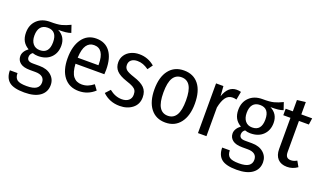

<svg xmlns="http://www.w3.org/2000/svg" viewBox="-82 -1179 3217 1913"><g transform="rotate(20 1526.0 -223.0)"><path d="M468 -506Q444 -497 412.5 -493.5Q381 -490 334 -490Q418 -448 418 -352Q418 -273 368.5 -224.5Q319 -176 234 -176Q202 -176 176 -186Q149 -167 149 -135Q149 -113 163.5 -101Q178 -89 214 -89H283Q361 -89 407 -49Q453 -9 453 53Q453 127 395.5 169.5Q338 212 229 212Q115 212 67.5 172.5Q20 133 20 53H101Q101 102 128.5 123Q156 144 229 144Q300 144 331.5 122Q363 100 363 59Q363 21 338 1.5Q313 -18 265 -18H207Q137 -18 103 -45Q69 -72 69 -116Q69 -141 83.5 -164.5Q98 -188 124 -207Q82 -231 62 -267.5Q42 -304 42 -356Q42 -438 94 -488Q146 -538 232 -538Q310 -537 351.5 -548Q393 -559 442 -583ZM131 -356Q131 -301 157.5 -269Q184 -237 231 -237Q329 -237 329 -356Q329 -475 231 -475Q182 -475 156.5 -444.5Q131 -414 131 -356Z M918 -232H612Q617 -140 649.5 -99.5Q682 -59 739 -59Q774 -59 803 -70.5Q832 -82 863 -106L902 -53Q830 13 734 13Q633 13 576 -58.5Q519 -130 519 -258Q519 -387 573.5 -463Q628 -539 723 -539Q818 -539 869 -471.5Q920 -404 920 -279Q920 -258 918 -232ZM832 -306Q832 -470 724 -470Q674 -470 645 -429Q616 -388 612 -296H832Z M1342 -479 1304 -426Q1273 -448 1244.5 -458.5Q1216 -469 1184 -469Q1144 -469 1120.5 -450Q1097 -431 1097 -397Q1097 -364 1119.5 -345.5Q1142 -327 1204 -307Q1283 -282 1319.5 -245.5Q1356 -209 1356 -146Q1356 -72 1302 -29.5Q1248 13 1167 13Q1060 13 986 -58L1032 -108Q1095 -57 1165 -57Q1210 -57 1236.5 -79Q1263 -101 1263 -140Q1263 -168 1253.5 -185Q1244 -202 1219.5 -215.5Q1195 -229 1148 -244Q1073 -269 1040 -304Q1007 -339 1007 -393Q1007 -434 1029 -467.5Q1051 -501 1090.5 -520Q1130 -539 1180 -539Q1271 -539 1342 -479Z M1866 -264Q1866 -135 1809 -61Q1752 13 1652 13Q1551 13 1494.5 -60Q1438 -133 1438 -263Q1438 -393 1495 -466Q1552 -539 1653 -539Q1754 -539 1810 -468Q1866 -397 1866 -264ZM1533 -263Q1533 -158 1563 -108.5Q1593 -59 1652 -59Q1711 -59 1741.5 -108.5Q1772 -158 1772 -264Q1772 -369 1742 -418Q1712 -467 1653 -467Q1594 -467 1563.5 -418Q1533 -369 1533 -263Z M2257 -532 2241 -445Q2221 -451 2200 -451Q2155 -451 2127.5 -414.5Q2100 -378 2085 -304V0H1995V-527H2073L2081 -422Q2120 -538 2211 -538Q2236 -538 2257 -532Z M2719 -506Q2695 -497 2663.5 -493.5Q2632 -490 2585 -490Q2669 -448 2669 -352Q2669 -273 2619.5 -224.5Q2570 -176 2485 -176Q2453 -176 2427 -186Q2400 -167 2400 -135Q2400 -113 2414.5 -101Q2429 -89 2465 -89H2534Q2612 -89 2658 -49Q2704 -9 2704 53Q2704 127 2646.5 169.5Q2589 212 2480 212Q2366 212 2318.5 172.5Q2271 133 2271 53H2352Q2352 102 2379.5 123Q2407 144 2480 144Q2551 144 2582.5 122Q2614 100 2614 59Q2614 21 2589 1.5Q2564 -18 2516 -18H2458Q2388 -18 2354 -45Q2320 -72 2320 -116Q2320 -141 2334.5 -164.5Q2349 -188 2375 -207Q2333 -231 2313 -267.5Q2293 -304 2293 -356Q2293 -438 2345 -488Q2397 -538 2483 -538Q2561 -537 2602.5 -548Q2644 -559 2693 -583ZM2382 -356Q2382 -301 2408.5 -269Q2435 -237 2482 -237Q2580 -237 2580 -356Q2580 -475 2482 -475Q2433 -475 2407.5 -444.5Q2382 -414 2382 -356Z M3052 -23Q3002 13 2942 13Q2878 13 2843.5 -24Q2809 -61 2809 -128V-458H2733V-527H2809V-647L2899 -658V-527H3014L3004 -458H2899V-129Q2899 -95 2912.5 -78.5Q2926 -62 2956 -62Q2987 -62 3019 -81Z"/></g></svg>

Font: Fira Sans Condensed
Style: Regular
Weight: 400
Width: 3
Designer: bBox Type GmbH & Carrois Corporate GbR & Edenspiekermann AG
Foundry: bBox Type GmbH & Carrois Corporate GbR & Edenspiekermann AG
Version: Version 4.301